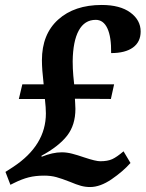

<svg xmlns="http://www.w3.org/2000/svg" viewBox="-20 -744 587 774"><path d="M262 -11Q229 -24 207 -30Q185 -36 158 -36Q123 -36 95.5 -29Q68 -22 36 -6L22 1L2 -51L33 -71Q165 -158 165 -287Q165 -309 161 -345H56L70 -404H156Q149 -465 149 -501Q149 -606 214.5 -665Q280 -724 390 -724Q464 -724 505.5 -693.5Q547 -663 547 -617Q547 -575 516 -552.5Q485 -530 428 -530Q429 -595 413 -629.5Q397 -664 366 -664Q321 -664 297.5 -621Q274 -578 273 -497Q273 -467 275.5 -439Q278 -411 279 -404H440L427 -345L282 -346Q282 -339 283 -328.5Q284 -318 284 -305Q284 -240 250.5 -197Q217 -154 147 -116L148 -112Q192 -130 229 -130Q249 -130 270.5 -124.5Q292 -119 321 -109Q366 -94 384 -94Q414 -94 432.5 -102.5Q451 -111 478 -134L506 -87Q476 -53 430 -21.5Q384 10 343 10Q324 10 306 5Q288 0 262 -11Z"/></svg>

Font: Noto Serif Narrow
Style: Bold Italic
Weight: 700
Width: 4
Italic angle: -12°
Designer: Monotype Design Team
Foundry: Monotype Imaging Inc.
Version: Version 1.001